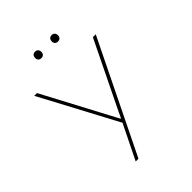

<svg xmlns="http://www.w3.org/2000/svg" viewBox="-261 -859 1227 1227"><g transform="rotate(-45 352.0 -245.5)"><path d="M236 230 353 -8 357 6 74 -525H99L344 -63Q354 -44 359.5 -34Q365 -24 368 -20L358 -21Q368 -38 372.5 -47.5Q377 -57 380 -65L604 -525H630L372 3L261 230ZM427 -663Q413 -663 406 -671Q399 -679 399 -692Q399 -704 406 -712.5Q413 -721 427 -721Q440 -721 447.5 -713Q455 -705 455 -692Q455 -679 448 -671Q441 -663 427 -663ZM277 -663Q263 -663 256 -671Q249 -679 249 -692Q249 -704 256 -712.5Q263 -721 277 -721Q290 -721 297.5 -713Q305 -705 305 -692Q305 -679 298 -671Q291 -663 277 -663Z"/></g></svg>

Font: Lexend Giga Thin
Style: Regular
Weight: 250
Version: Version 1.007